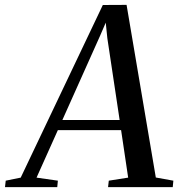

<svg xmlns="http://www.w3.org/2000/svg" viewBox="-88 -768 737 788"><path d="M-67.5 0 -64.5 -26.5 -3 -39 334 -747.5 431.5 -748 551.5 -39.5 623.5 -26.5 621 0H355.5L358.5 -26.5L438 -39L409 -234H149.5L62 -39L149.5 -26.5L147 0ZM168 -275.5H403L352.5 -611.5L346 -675L322 -619.5Z"/></svg>

Font: Merriweather 96pt
Style: Italic
Weight: 400
Italic angle: -7.8°
Version: Version 2.101